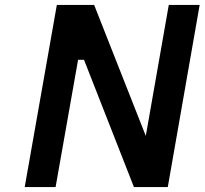

<svg xmlns="http://www.w3.org/2000/svg" viewBox="-20 -757 828 777"><path d="M80 0 210 -737H361L570 -207L663 -737H788L659 0H522L320 -515H296L205 0Z"/></svg>

Font: Tomorrow Medium
Style: Italic
Weight: 500
Italic angle: -10°
Designer: Tony de Marco, Monica Rizzolli
Foundry: Just in Type
Version: Version 2.002